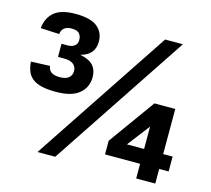

<svg xmlns="http://www.w3.org/2000/svg" viewBox="-103 -840 1055 962"><g transform="rotate(15 424.5 -359.0)"><path d="M180 -315Q135 -315 105.5 -322Q76 -329 57.5 -343.5Q39 -358 30.5 -379.5Q22 -401 20 -429L118 -433Q120 -413 134.5 -402Q149 -391 180 -391Q209 -391 225 -403.5Q241 -416 241 -439Q241 -461 225 -474Q209 -487 176 -487H145V-555H176Q199 -555 212.5 -565.5Q226 -576 226 -596Q226 -617 214.5 -629.5Q203 -642 175 -642Q126 -642 121 -599L24 -604Q30 -659 65.5 -688.5Q101 -718 175 -718Q254 -718 288.5 -689.5Q323 -661 323 -614Q323 -544 250 -526Q298 -517 318.5 -493.5Q339 -470 339 -433Q339 -381 300 -348Q261 -315 180 -315ZM169 0 641 -710H733L261 0ZM681 0V-76H499V-147L672 -387H780V-153H829V-76H780V0ZM592 -153H681V-269Z"/></g></svg>

Font: Geist
Style: Bold
Weight: 400
Designer: Basement.studio, Andrés Briganti, Mateo Zaragoza
Foundry: Basement.studio, Vercel, Andrés Briganti, Guido Ferreyra, Mateo Zaragoza
Version: Version 1.401